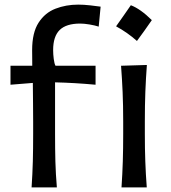

<svg xmlns="http://www.w3.org/2000/svg" viewBox="-20 -811 738 831"><path d="M546.3 -788.4Q588.2 -772.3 637.1 -723.9Q621.5 -701.4 605.7 -679.1Q589.8 -656.8 572.7 -633.7Q531.8 -670.2 482.4 -697.1Q499.1 -720.7 514.6 -742.7Q530.2 -764.7 546.3 -788.4ZM116.7 0Q120.6 -58.1 122.1 -112.3Q123.5 -166.5 123.5 -231.9V-284.2Q123.5 -321.8 123 -363.3Q122.6 -404.8 122.1 -452.1L25.4 -444.3V-526.4H119.6Q119.6 -543.5 119.4 -560.1Q119.1 -576.7 119.1 -593.8Q119.1 -669.9 147 -712.9Q174.8 -755.9 220.2 -773.4Q265.6 -791 318.4 -791Q342.3 -791 370.8 -787.8Q399.4 -784.7 415.5 -782.2L407.2 -695.8Q390.6 -701.2 367.4 -705.1Q344.2 -709 327.1 -709Q266.6 -709 238.3 -681.2Q210 -653.3 210 -594.2Q210 -576.2 212.6 -555.7Q215.3 -535.2 220.2 -526.4H393.6V-444.3Q303.2 -452.6 218.3 -454.6V-231.9Q218.3 -166.5 219.7 -112.3Q221.2 -58.1 226.1 0ZM505.9 0Q509.8 -58.1 511.5 -112.3Q513.2 -166.5 513.2 -231.9V-284.7Q513.2 -356 510.7 -412.4Q508.3 -468.8 503.9 -526.4L615.7 -529.8Q611.3 -470.7 609.1 -414.1Q606.9 -357.4 606.9 -284.7V-231.9Q606.9 -166.5 608.9 -112.3Q610.8 -58.1 615.2 0Z"/></svg>

Font: Pinar-DS2-FD Medium
Style: Regular
Weight: 500
Designer: Amin Abedi
Version: Version 3.000